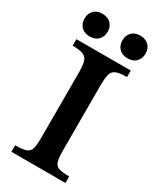

<svg xmlns="http://www.w3.org/2000/svg" viewBox="-210 -902 807 970"><g transform="rotate(30 193.5 -417.0)"><path d="M350 0H35V-38Q79 -38 99 -45.5Q119 -53 124.5 -74.5Q130 -96 130 -139V-516Q130 -555 124.5 -577.5Q119 -600 99 -609.5Q79 -619 35 -619V-657H352V-619Q307 -619 287 -609.5Q267 -600 262 -577.5Q257 -555 257 -516V-139Q257 -97 262.5 -75Q268 -53 287.5 -45.5Q307 -38 350 -38ZM306 -702Q275 -702 257 -720.5Q239 -739 239 -768Q239 -797 256.5 -815.5Q274 -834 306 -834Q338 -834 356 -815.5Q374 -797 374 -769Q374 -739 356 -720.5Q338 -702 306 -702ZM85 -702Q54 -702 36 -720.5Q18 -739 18 -768Q18 -797 35.5 -815.5Q53 -834 85 -834Q117 -834 135 -815.5Q153 -797 153 -769Q153 -739 135 -720.5Q117 -702 85 -702Z"/></g></svg>

Font: STIX Two Text SemiBold
Style: Regular
Weight: 600
Designer: Ross Mills, John Hudson & Paul Hanslow, Tiro Typeworks Ltd; with prior portions MicroPress Inc., and Coen Hoffman.
Foundry: Tiro Typeworks Ltd
Version: Version 2.13 b171